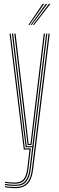

<svg xmlns="http://www.w3.org/2000/svg" viewBox="-20 -774 304 994"><path d="M57.8 200Q46.2 200 30.1 198.6Q14 197.2 5.8 195V189.2Q15 191.5 30.8 192.9Q46.5 194.2 57.8 194.2Q86.2 194.2 104 184.2Q121.8 174.2 131.6 153.8Q141.5 133.2 145.2 102L231.2 -600H237.5L151.5 102.8Q147.2 136 136.8 157.5Q126.2 179 107.1 189.5Q88 200 57.8 200ZM57.8 177.2Q47 177.2 31.8 175.9Q16.5 174.5 5.8 172.5V167Q15.8 168.8 30.9 170Q46 171.2 57.8 171.2Q88.2 171.2 102.5 153.5Q116.8 135.8 121.2 98.5L132.8 0H103.2L29.5 -600H35.5L108.5 -5.8H139.8L127.2 99.2Q122.5 139.8 106.8 158.5Q91 177.2 57.8 177.2ZM57.8 188.5Q46.2 188.5 30.9 187.1Q15.5 185.8 5.8 183.8V178Q15.8 180 30.8 181.4Q45.8 182.8 57.8 182.8Q95 182.8 111.6 161.9Q128.2 141 133.2 100.2L146.8 -11.5H113.2L100.8 -108.2L41.8 -600H48L106.2 -112.8L118.2 -17.2H147.5L219 -600H225L139.2 101Q134 144 116.4 166.2Q98.8 188.5 57.8 188.5ZM123 -23.2 111.8 -117 54.2 -600H60.5L117.5 -120.8L128 -29H138L148.8 -120.8L206.5 -600H212.8L154.2 -114.5L143 -23.2ZM126.8 -645 200.8 -754H208.8L132.8 -645ZM150.5 -645 233.2 -754H241.2L156.5 -645ZM138.8 -645 217 -754H225L144.8 -645Z"/></svg>

Font: Big Shoulders Inline Display ExtraLight
Style: Regular
Weight: 250
Version: Version 2.002